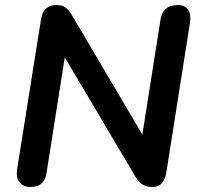

<svg xmlns="http://www.w3.org/2000/svg" viewBox="-20 -733 787 761"><path d="M100 8Q72 8 57.5 -10.5Q43 -29 48 -63L143 -659Q148 -687 163.5 -700Q179 -713 202 -713Q227 -713 239.5 -703.5Q252 -694 265 -673L564 -166H539L616 -654Q625 -713 685 -713Q713 -713 725.5 -694.5Q738 -676 733 -643L639 -48Q630 8 584 8Q559 8 544 -2Q529 -12 516 -34L217 -539H242L165 -51Q161 -21 145.5 -6.5Q130 8 100 8Z"/></svg>

Font: Nunito Variable Extra Light
Style: Italic
Weight: 200
Italic angle: -9°
Designer: Vernon Adams
Foundry: Vernon Adams
Version: Version 3.602